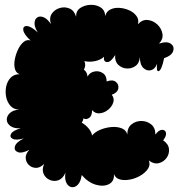

<svg xmlns="http://www.w3.org/2000/svg" viewBox="-20 -744 768 792"><path d="M317 -22Q313 6 301 18Q289 30 275.5 28Q262 26 254 10.5Q246 -5 250 -32Q240 -8 222 -1Q204 6 186 -1.5Q168 -9 160 -26.5Q152 -44 162 -68Q145 -51 128 -51.5Q111 -52 99 -63.5Q87 -75 86 -92Q85 -109 101 -126Q70 -110 53.5 -116.5Q37 -123 41.5 -140Q46 -157 78 -173Q46 -164 32 -171.5Q18 -179 26 -192.5Q34 -206 66 -215Q39 -213 24 -223.5Q9 -234 8 -249Q7 -264 20 -277Q33 -290 60 -292Q37 -292 23.5 -307Q10 -322 5.5 -343.5Q1 -365 5.5 -387Q10 -409 24 -423.5Q38 -438 61 -438Q46 -443 41.5 -460Q37 -477 41 -498.5Q45 -520 54.5 -540Q64 -560 77.5 -571Q91 -582 106 -577Q78 -603 76 -620Q74 -637 91 -636.5Q108 -636 136 -610Q122 -632 122.5 -648.5Q123 -665 133.5 -672Q144 -679 159.5 -673Q175 -667 190 -645Q182 -671 194 -688Q206 -705 226.5 -711Q247 -717 266.5 -709Q286 -701 294 -675Q293 -699 311 -711Q329 -723 353 -724Q377 -725 395 -713.5Q413 -702 414 -678Q419 -697 435.5 -705Q452 -713 473 -711.5Q494 -710 513 -701.5Q532 -693 543 -678Q554 -663 549 -644Q567 -664 589.5 -661.5Q612 -659 629 -643Q646 -627 650 -605Q654 -583 636 -564Q668 -575 684 -564Q700 -553 694.5 -534Q689 -515 657 -504Q647 -456 635.5 -451Q624 -446 628 -481Q620 -459 603 -454.5Q586 -450 571.5 -463.5Q557 -477 557 -509Q555 -483 538.5 -471.5Q522 -460 502 -461.5Q482 -463 467.5 -477Q453 -491 455 -517Q437 -487 421.5 -488Q406 -489 409 -510Q396 -497 372.5 -492Q349 -487 328 -492Q336 -474 326 -457Q340 -446 341 -428Q350 -445 369 -449Q388 -453 404 -442.5Q420 -432 420 -408Q444 -417 457.5 -406.5Q471 -396 468 -379Q465 -362 441 -353Q453 -338 447 -320.5Q441 -303 425 -290.5Q409 -278 390.5 -276.5Q372 -275 360 -290Q360 -266 347.5 -257.5Q335 -249 324 -256Q323 -246 317 -238Q332 -230 344.5 -215.5Q357 -201 360 -185Q372 -200 394 -209Q416 -218 440 -220Q464 -222 482.5 -214.5Q501 -207 505 -189Q505 -217 522.5 -231Q540 -245 563 -245Q586 -245 603.5 -231Q621 -217 621 -189Q635 -208 648 -208.5Q661 -209 664.5 -197Q668 -185 653 -165Q675 -150 677 -129.5Q679 -109 667 -92.5Q655 -76 635 -71Q615 -66 594 -82Q601 -64 590.5 -48Q580 -32 560 -20Q540 -8 517 -3.5Q494 1 475.5 -3.5Q457 -8 450 -26Q452 4 429.5 15.5Q407 27 375.5 18Q344 9 317 -22Z"/></svg>

Font: Rubik Bubbles
Style: Regular
Weight: 400
Designer: Hubert and Fischer, NaN
Foundry: Hubert and Fischer, NaN
Version: Version 2.200